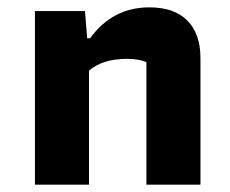

<svg xmlns="http://www.w3.org/2000/svg" viewBox="-20 -502 625 522"><path d="M75 -472H211L217 -398H225Q286 -482 386 -482Q454 -482 489.5 -446Q525 -410 525 -344V0H378V-333Q358 -342 325 -342Q259 -342 222 -310V0H75Z"/></svg>

Font: Athiti
Style: Bold
Weight: 700
Designer: CadsonDemak Team
Foundry: CadsonDemak
Version: Version 1.033